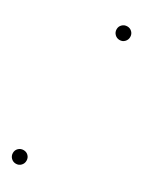

<svg xmlns="http://www.w3.org/2000/svg" viewBox="-167 -628 508 666"><g transform="rotate(30 87.0 -295.0)"><path d="M32 8Q20.5 8 12.5 0Q4.5 -8 4.5 -19.5Q4.5 -31 12.5 -38.8Q20.5 -46.5 32 -46.5Q43.5 -46.5 51.2 -38.8Q59 -31 59 -19.5Q59 -8 51.2 0Q43.5 8 32 8ZM129 -543.5Q117.5 -543.5 109.5 -551.5Q101.5 -559.5 101.5 -571Q101.5 -582.5 109.5 -590.2Q117.5 -598 129 -598Q140.5 -598 148.2 -590.2Q156 -582.5 156 -571Q156 -559.5 148.2 -551.5Q140.5 -543.5 129 -543.5Z"/></g></svg>

Font: Anybody UltraExpanded Thin
Style: Italic
Weight: 100
Width: 9
Italic angle: -10°
Designer: Tyler Finck
Foundry: Etcetera Type Company
Version: Version 1.010; ttfautohint (v1.8.3) -l 8 -r 50 -G 200 -x 14 